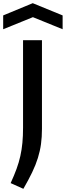

<svg xmlns="http://www.w3.org/2000/svg" viewBox="-54 -993 414 1208"><path d="M13 159Q35 111 50 70Q65 29 74 -11.5Q83 -52 87 -95Q91 -138 91 -190V-740H210V-182Q210 -131 204 -87Q198 -43 184.5 0.5Q171 44 148.5 91Q126 138 93 195ZM-34 -896 152 -973 340 -896V-809L153 -885L-34 -809Z"/></svg>

Font: Encode Sans Wide
Style: Medium
Weight: 500
Designer: Pablo Impallari, Andres Torresi
Foundry: Pablo Impallari, Andres Torresi
Version: Version 1.000; ttfautohint (v1.00) -l 8 -r 50 -G 200 -x 14 -